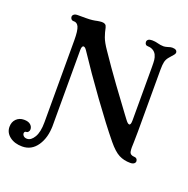

<svg xmlns="http://www.w3.org/2000/svg" viewBox="-211 -812 1058 1078"><g transform="rotate(20 318.5 -273.0)"><path d="M501 -65Q437 -143 347.5 -266.5Q258 -390 186 -499Q176 -514 167 -514Q162 -514 159 -507.5Q156 -501 156 -489V-29H106V-528Q106 -586 96 -608Q86 -629 66 -628H64Q56 -628 51 -634Q46 -640 46 -648Q46 -656 53.5 -662Q61 -668 76 -668H125Q147 -668 163 -670Q179 -672 191 -675Q198 -676 204.5 -677Q211 -678 217 -678Q242 -678 246 -658Q246 -656 247 -655Q252 -629 261.5 -602.5Q271 -576 298 -537Q352 -457 413 -373Q474 -289 514 -236Q523 -224 532 -212Q540 -201 546 -195.5Q552 -190 557 -190Q567 -190 567 -218V-528V-537Q567 -563 565.5 -578Q564 -593 557 -608Q550 -622 536.5 -630Q523 -638 507 -638Q497 -638 492 -643.5Q487 -649 487 -658Q487 -667 494.5 -672.5Q502 -678 517 -678Q535 -678 553 -673Q561 -671 569.5 -669.5Q578 -668 588 -668Q597 -668 614 -673Q620 -675 625.5 -676.5Q631 -678 637 -678Q667 -678 667 -658Q667 -653 661.5 -645.5Q656 -638 649 -631L637 -617Q625 -603 621 -586Q617 -569 617 -538V-169L616 -107L615 -74Q615 -61 617 -49Q619 -39 627 -34Q635 -29 646 -29Q655 -29 660.5 -23.5Q666 -18 666 -9Q666 -1 658.5 5Q651 11 636 11Q598 11 568 -4.5Q538 -20 501 -65ZM-70 52Q-70 23 -52 5Q-34 -13 -6 -13Q20 -13 33 -1.5Q46 10 46 26Q46 34 41 40.5Q36 47 29 47Q23 47 20 50.5Q17 54 17 59Q17 68 24.5 75Q32 82 45 82Q69 82 87.5 51Q106 20 106 -39H156Q156 35 123 83.5Q90 132 34 132Q-11 132 -40.5 109.5Q-70 87 -70 52Z"/></g></svg>

Font: Raigarh
Style: Regular
Weight: 400
Designer: jaikishan Patel
Foundry: MagicType
Version: Version 1.000;FEAKit 1.0